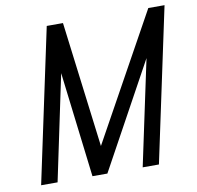

<svg xmlns="http://www.w3.org/2000/svg" viewBox="-78 -781 884 862"><g transform="rotate(-10 363.5 -350.0)"><path d="M264 -700H190L41 0H116L217 -480L275 0H343L606 -480L504 0H578L727 -700H653L336 -127Z"/></g></svg>

Font: Advent Pro Medium
Style: Italic
Weight: 500
Italic angle: -12°
Version: Version 3.000